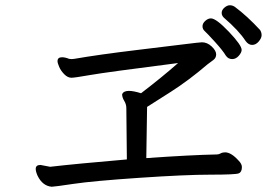

<svg xmlns="http://www.w3.org/2000/svg" viewBox="-20 -768 1040 731"><path d="M177 -57Q142 -60 123 -99Q116 -115 116 -125Q116 -140 134 -140L171 -133Q265 -144 463 -161L461 -356Q461 -371 453 -384Q445 -397 445 -409Q450 -422 471 -422Q488 -422 517 -413Q598 -475 658 -528Q384 -493 324 -482.5Q264 -472 252 -472Q238 -472 225 -485Q212 -498 205.5 -513Q199 -528 199 -535Q199 -550 216 -550Q228 -550 243 -544L253 -543L263 -544Q355 -560 504.5 -578Q654 -596 693.5 -601Q733 -606 749 -607Q769 -607 786 -591Q803 -575 803 -561Q803 -547 791.5 -539Q780 -531 770 -523Q700 -463 630.5 -418.5Q561 -374 540 -361L537 -166Q706 -178 806 -180Q813 -180 820 -184Q827 -188 837 -188Q860 -188 888 -157Q901 -144 901 -132Q901 -113 889 -108Q877 -103 782 -103Q687 -103 510.5 -91Q334 -79 260 -68Q186 -57 177 -57ZM864 -543Q849 -543 840 -556Q828 -576 798 -609Q768 -642 759.5 -649.5Q751 -657 751 -668Q751 -679 761.5 -688.5Q772 -698 783 -698Q803 -698 851.5 -647Q900 -596 900 -578Q900 -568 889 -555.5Q878 -543 864 -543ZM915 -612Q890 -651 832 -701Q824 -709 824 -719Q824 -730 834.5 -739Q845 -748 855 -748Q865 -748 874 -742Q921 -707 970 -654Q976 -645 976 -634Q976 -623 965 -610Q954 -597 940 -597Q926 -597 915 -612Z"/></svg>

Font: ToneOZ-Pinyin-WenKai-Medium
Style: Medium
Weight: 700
Designer: Fontworks Inc.
Foundry: ToneOZ
Version: Version 0.240331